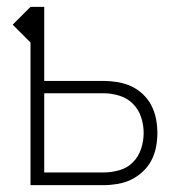

<svg xmlns="http://www.w3.org/2000/svg" viewBox="-20 -540 540 560"><path d="M69 0V-416L17 -468L69 -520H109V-304H282Q302 -304 323 -300.5Q344 -297 362.5 -288.5Q381 -280 396.5 -265.5Q412 -251 421.5 -232.5Q431 -214 435 -193.5Q439 -173 439 -152Q439 -131 435 -110.5Q431 -90 421.5 -72Q412 -54 396.5 -39.5Q381 -25 362.5 -16Q344 -7 323 -3.5Q302 0 282 0ZM282 -37Q305 -37 328 -43.5Q351 -50 367.5 -66.5Q384 -83 391.5 -106Q399 -129 399 -152Q399 -176 391.5 -198.5Q384 -221 367.5 -237.5Q351 -254 328 -261Q305 -268 282 -268H109V-37Z"/></svg>

Font: Iosevka SS04 Extralight
Style: Regular
Weight: 200
Monospace: yes
Designer: Belleve Invis
Foundry: Belleve Invis
Version: Version 19.0.0; ttfautohint (v1.8.4)